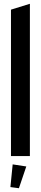

<svg xmlns="http://www.w3.org/2000/svg" viewBox="-20 -825 216 1015"><path d="M38 -774 138 -805V0H38ZM35 164 47 44 119 55 80 170Z"/></svg>

Font: Piscolabis
Style: Regular
Weight: 400
Designer: Ariel Martín Pérez
Foundry: Tunera Type Foundry
Version: Version 1.000